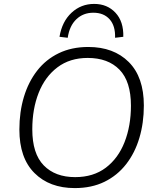

<svg xmlns="http://www.w3.org/2000/svg" viewBox="-20 -953 799 981"><path d="M362 8Q233 8 156 -69Q79 -146 79 -291Q79 -381 102 -457.5Q125 -534 169.5 -591.5Q214 -649 280 -681Q346 -713 431 -713Q561 -713 638 -636Q715 -559 715 -414Q715 -325 692 -248Q669 -171 624 -113.5Q579 -56 513.5 -24Q448 8 362 8ZM364 -48Q457 -48 520.5 -96Q584 -144 616.5 -227Q649 -310 649 -413Q649 -537 590.5 -597Q532 -657 428 -657Q337 -657 273.5 -609Q210 -561 177.5 -478.5Q145 -396 145 -292Q145 -168 203.5 -108Q262 -48 364 -48ZM326 -760 284 -765Q297 -843 345.5 -888Q394 -933 461 -933Q528 -933 570 -888Q612 -843 610 -765L568 -760Q570 -821 540 -854.5Q510 -888 457 -888Q405 -888 370 -854.5Q335 -821 326 -760Z"/></svg>

Font: Nunito Sans Light
Style: Italic
Weight: 300
Italic angle: -9°
Designer: Vernon Adams
Foundry: Vernon Adams
Version: Version 3.006; ttfautohint (v1.8.3)